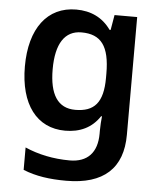

<svg xmlns="http://www.w3.org/2000/svg" viewBox="-55 -599 736 887"><g transform="rotate(5 313.0 -156.0)"><path d="M263 -552C129 -552 49 -446 49 -270C49 -94 128 10 260 10C328 10 383 -15 420 -71H424C422 -55 420 -24 420 -4V10C420 98 375 145 293 145C217 145 146 130 85 103V207C144 231 208 240 285 240C459 240 546 159 546 4V-542H441L429 -472H424C386 -526 331 -552 263 -552ZM296 -449C387 -449 427 -397 427 -269V-250C427 -134 386 -90 298 -90C217 -90 178 -151 178 -268C178 -387 219 -449 296 -449Z"/></g></svg>

Font: Noto Sans Bamum SemiBold
Style: Regular
Weight: 600
Designer: Monotype Design Team
Foundry: Monotype Imaging Inc.
Version: Version 2.002